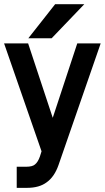

<svg xmlns="http://www.w3.org/2000/svg" viewBox="-34 -737 507 929"><path d="M374 -716.8 215.8 -551.8H103L232.9 -716.8ZM339.8 -526.9H453.1L249 62Q229 118.7 191.9 145Q156.2 171.9 97.2 171.9H46.9V69.8H91.8Q122.6 69.8 134.8 59.1Q149.4 47.9 159.2 20L167 -4.9L-14.2 -526.9H102.1L221.2 -167Z"/></svg>

Font: D-DIN-PRO SemiBold
Style: Bold
Weight: 600
Designer: datto
Foundry: CyberFei
Version: Version 1.000;hotconv 1.0.109;makeotfexe 2.5.65596